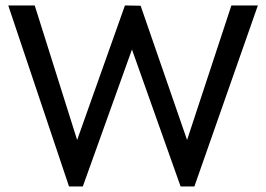

<svg xmlns="http://www.w3.org/2000/svg" viewBox="-20 -674 962 694"><path d="M816.4 -654.3 656.2 -168 488.3 -653.3 431.6 -654.3 258.8 -168 105.5 -654.3H9.8L229.5 0H279.3L457 -495.1L632.8 0H682.6L912.1 -654.3Z"/></svg>

Font: Sen-gleads
Style: Regular
Weight: 400
Designer: Kosal Sen, Philatype
Foundry: Philatype
Version: Version 1.004; ttfautohint (v1.8.3)